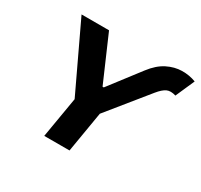

<svg xmlns="http://www.w3.org/2000/svg" viewBox="-153 -932 1179 1128"><g transform="rotate(30 437.0 -367.5)"><path d="M413.1 -404.8 416 -421.4H432.6L430.7 -404.8ZM101.1 -727.5H287.6L423.3 -414.6L586.4 -627.4Q629.9 -684.6 679.4 -709.5Q729 -734.4 779.1 -735.1Q829.1 -735.8 873.5 -718.8L816.9 -590.3Q779.8 -601.6 755.9 -590.6Q731.9 -579.6 702.6 -543.5L485.8 -275.9L439.5 0H268.1L314.9 -275.9Z"/></g></svg>

Font: Inter ExtraBold
Style: Italic
Weight: 800
Italic angle: -9.3988°
Designer: Rasmus Andersson
Foundry: rsms
Version: Version 4.001;git-66647c0bb